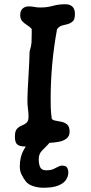

<svg xmlns="http://www.w3.org/2000/svg" viewBox="-20 -693 426 902"><path d="M95 -5Q73 -5 61.5 -14Q50 -23 50 -51Q50 -77 59.5 -87.5Q69 -98 82 -103Q95 -108 104.5 -116Q114 -124 114 -145Q114 -163 111.5 -181Q109 -199 109 -213V-233Q109 -246 110.5 -275Q112 -304 114 -338.5Q116 -373 117.5 -404Q119 -435 119 -451Q127 -477 128 -492Q129 -507 129 -534V-557Q119 -568 106.5 -575.5Q94 -583 84.5 -593.5Q75 -604 75 -623Q75 -643 86.5 -653Q98 -663 114 -663Q129 -663 141 -660.5Q153 -658 164 -658H174Q201 -658 228.5 -665.5Q256 -673 283 -673H288Q308 -673 320 -662Q332 -651 332 -628Q332 -602 322 -593Q312 -584 299 -580Q284 -576 271.5 -573Q259 -570 248 -556Q218 -393 218 -229Q218 -203 218.5 -186Q219 -169 223 -136Q226 -129 239 -126.5Q252 -124 268 -121Q284 -118 295.5 -108Q307 -98 307 -75Q307 -53 292.5 -42Q278 -31 256.5 -27Q235 -23 213.5 -22Q192 -21 178 -18Q163 -15 146 -10Q129 -5 114 -5ZM183 189Q161 189 137.5 182Q114 175 101 159Q91 146 82 128.5Q73 111 73 89Q73 44 91.5 11Q110 -22 135.5 -41Q161 -60 180 -61Q196 -61 207.5 -56Q219 -51 219 -44Q219 -27 205 -13.5Q191 0 176.5 15.5Q162 31 162 54Q162 79 169 93Q176 107 197 107Q218 107 230.5 101.5Q243 96 252.5 90.5Q262 85 272 85Q290 85 295.5 95Q301 105 301 117Q301 134 291 150.5Q281 167 255.5 178Q230 189 183 189Z"/></svg>

Font: Fuzzy Bubbles
Style: Bold
Weight: 700
Designer: Robert E. Leuschke
Foundry: Robert E. Leuschke
Version: Version 1.010; ttfautohint (v1.8.3)